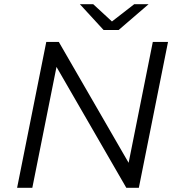

<svg xmlns="http://www.w3.org/2000/svg" viewBox="-20 -901 853 921"><path d="M786 -700 646 0H586L251 -580L135 0H62L202 -700H262L597 -120L713 -700ZM693 -881 549 -757H477L363 -881H427L517 -798L624 -881Z"/></svg>

Font: Idrija
Style: Italic
Weight: 400
Italic angle: -11.3°
Designer: Julieta Ulanovsky
Foundry: Julieta Ulanovsky
Version: Version 7.200